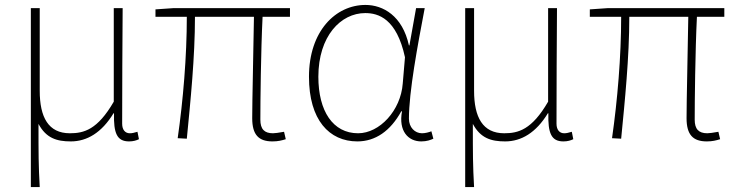

<svg xmlns="http://www.w3.org/2000/svg" viewBox="-20 -560 2984 778"><path d="M105 198H141C136 108 136 66 136 -58C167 0 210 13 267 13C332 13 392 -22 440 -101H442C440 -20 454 13 503 13C520 13 533 9 543 4L537 -26C523 -22 516 -20 506 -20C488 -20 475 -33 475 -59C475 -217 476 -368 477 -527H441V-148C375 -34 320 -20 263 -20C176 -20 141 -85 141 -192V-527H105Z M1084 13C1107 13 1122 9 1138 4L1131 -26C1108 -22 1095 -20 1086 -20C1051 -20 1035 -37 1035 -75C1035 -146 1037 -351 1044 -492H1155V-527H682L610 -522V-492H737C737 -330 722 -154 700 0L737 2C752 -152 770 -327 770 -492H1009C1007 -355 1002 -153 1002 -81C1002 -14 1028 13 1084 13Z M1428 13C1501 13 1562 -29 1606 -109H1609C1594 -29 1634 13 1687 13C1710 13 1725 7 1736 2L1728 -28C1718 -24 1703 -20 1690 -20C1661 -20 1637 -44 1637 -79C1637 -188 1672 -375 1701 -527H1666L1639 -376H1637C1611 -496 1532 -540 1461 -540C1340 -540 1232 -434 1232 -249C1232 -74 1314 13 1428 13ZM1431 -20C1329 -20 1270 -110 1270 -249C1270 -414 1361 -507 1460 -507C1513 -507 1587 -485 1621 -328L1612 -222C1604 -112 1518 -20 1431 -20Z M1865 198H1901C1896 108 1896 66 1896 -58C1927 0 1970 13 2027 13C2092 13 2152 -22 2200 -101H2202C2200 -20 2214 13 2263 13C2280 13 2293 9 2303 4L2297 -26C2283 -22 2276 -20 2266 -20C2248 -20 2235 -33 2235 -59C2235 -217 2236 -368 2237 -527H2201V-148C2135 -34 2080 -20 2023 -20C1936 -20 1901 -85 1901 -192V-527H1865Z M2844 13C2867 13 2882 9 2898 4L2891 -26C2868 -22 2855 -20 2846 -20C2811 -20 2795 -37 2795 -75C2795 -146 2797 -351 2804 -492H2915V-527H2442L2370 -522V-492H2497C2497 -330 2482 -154 2460 0L2497 2C2512 -152 2530 -327 2530 -492H2769C2767 -355 2762 -153 2762 -81C2762 -14 2788 13 2844 13Z"/></svg>

Font: Genne Gothic ExtraLight
Style: Regular
Weight: 250
Designer: Ryoko NISHIZUKA (kana & ideographs); Paul D. Hunt (Latin, Greek & Cyrillic); Wenlong ZHANG (bopomofo); Sandoll Communica
Foundry: Adobe Systems Incorporated
Version: Version 1.004;PS 1.004;hotconv 16.6.51;makeotf.lib2.5.65220